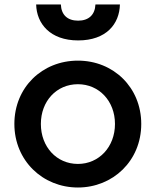

<svg xmlns="http://www.w3.org/2000/svg" viewBox="-20 -823 693 855"><path d="M327 12C482 12 609 -106 609 -271C609 -434 485 -553 327 -553C168 -553 44 -434 44 -271C44 -108 170 12 327 12ZM141 -803C143 -718 203 -643 328 -643C453 -643 512 -716 514 -803H405C403 -757 375 -731 328 -731C280 -731 253 -757 251 -803ZM162 -271C162 -373 232 -448 327 -448C421 -448 492 -373 492 -271C492 -169 421 -93 327 -93C232 -93 162 -169 162 -271Z"/></svg>

Font: Mluvka SemiBold
Style: Regular
Weight: 600
Designer: Modified by Jiří Krblich, Original typeface by Gumpita Rahayu
Foundry: Gumpita Rahayu & Jiří Krblich
Version: Version 2.000;Glyphs 3.1.1 (3134)